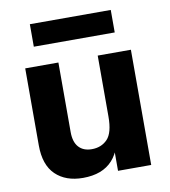

<svg xmlns="http://www.w3.org/2000/svg" viewBox="-79 -760 738 832"><g transform="rotate(-10 290.0 -344.0)"><path d="M520 -507V0H374V-507ZM201 -507V-201Q201 -157 221.5 -134.5Q242 -112 279 -112Q321 -112 347.5 -139.5Q374 -167 374 -239L391 -177Q395 -95 350.5 -45.5Q306 4 220 4Q144 4 99.5 -39Q55 -82 55 -168V-507ZM464 -593H108V-692H464Z"/></g></svg>

Font: Hind Variable Light
Style: Regular
Weight: 300
Designer: Manushi Parikh, Satya Rajpurohit
Foundry: Indian Type Foundry
Version: Version 3.000